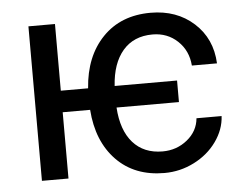

<svg xmlns="http://www.w3.org/2000/svg" viewBox="-44 -591 834 654"><g transform="rotate(-5 373.0 -264.0)"><path d="M165.5 -300.3H258.8Q266.6 -409.2 328.9 -473.6Q391.1 -538.1 493.2 -538.1Q582 -538.1 640.9 -484.9Q699.7 -431.6 703.6 -346.7H617.7Q613.8 -397.9 578.9 -430.9Q543.9 -463.9 493.2 -463.9Q428.7 -463.9 391.6 -420.7Q354.5 -377.4 349.6 -300.3H563V-226.6H349.6Q354.5 -148.4 391.8 -106.2Q429.2 -64 493.2 -64Q541.5 -64 577.6 -93.3Q613.8 -122.6 617.7 -166.5H703.6Q701.2 -120.6 671.9 -79.6Q642.6 -38.6 594.7 -14.4Q546.9 9.8 493.2 9.8Q391.1 9.8 329.1 -54.2Q267.1 -118.2 259.3 -226.6H165.5V0H74.7V-528.3H165.5Z"/></g></svg>

Font: Roboto
Style: Regular
Weight: 400
Designer: Google
Version: Version 2.001047; 2015